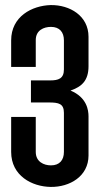

<svg xmlns="http://www.w3.org/2000/svg" viewBox="-20 -727 393 757"><path d="M258 -370C302 -385 329 -409 329 -466V-582C329 -665 255 -708 180 -707C106 -705 24 -662 24 -568V-463H121V-569C121 -608 153 -621 181 -621C215 -621 232 -600 232 -568V-453C232 -417 210 -410 178 -410C172 -410 102 -410 102 -410V-323C105 -323 172 -323 173 -323C212 -323 232 -318 232 -282V-128C232 -96 215 -75 181 -75C153 -75 121 -89 121 -128V-266H24V-128C24 -34 106 9 180 10C255 11 329 -32 329 -114V-268C329 -292 323 -343 258 -370Z"/></svg>

Font: Modon Arabic
Style: Bold
Weight: 700
Designer: Ahmedzaza
Foundry: Ahmedzaza
Version: Version 2.010